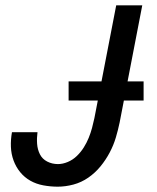

<svg xmlns="http://www.w3.org/2000/svg" viewBox="-20 -690 590 722"><path d="M197 12Q170 12 143 7Q116 2 94 -10.5Q72 -23 56 -42.5Q40 -62 31 -86.5Q22 -111 21 -138Q20 -165 25 -193H121Q118 -171 119.5 -149.5Q121 -128 130 -110Q139 -92 157.5 -82.5Q176 -73 198 -73Q216 -73 235 -81Q254 -89 269 -103.5Q284 -118 295 -135.5Q306 -153 313.5 -171.5Q321 -190 326 -208.5Q331 -227 335 -246L417 -670H515L430 -230Q424 -201 415.5 -172.5Q407 -144 392.5 -116.5Q378 -89 358 -64.5Q338 -40 312 -22Q286 -4 256 4Q226 12 197 12ZM520 -312H238V-384H520Z"/></svg>

Font: Lode Dark Term
Style: Bold Italic
Weight: 700
Italic angle: -11°
Monospace: yes
Designer: Belleve Invis
Foundry: Belleve Invis
Version: Version 29.2.0